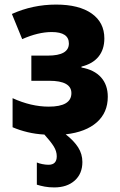

<svg xmlns="http://www.w3.org/2000/svg" viewBox="-20 -580 525 839"><path d="M228 103Q228 81 215 60Q202 39 174 8Q136 6 100.5 -2.5Q65 -11 35 -24V-151Q116 -114 193 -114Q292 -114 292 -173Q292 -227 195 -227H117V-337H189Q281 -337 281 -390Q281 -440 206 -440Q147 -440 77 -409L32 -519Q123 -560 225 -560Q325 -560 380.5 -521Q436 -482 436 -412Q436 -364 410.5 -332.5Q385 -301 336 -289V-285Q392 -275 421.5 -242Q451 -209 451 -157Q451 -88 403 -45.5Q355 -3 267 7Q303 35 321.5 64Q340 93 340 128Q340 179 306.5 209Q273 239 217 239Q194 239 175.5 235.5Q157 232 141 227V130Q150 134 164.5 137Q179 140 192 140Q228 140 228 103Z"/></svg>

Font: Noto Sans SemiCondensed ExtraBold
Style: Regular
Weight: 800
Width: 4
Designer: Monotype Design Team
Foundry: Monotype Imaging Inc.
Version: Version 2.013; ttfautohint (v1.8.4.7-5d5b)